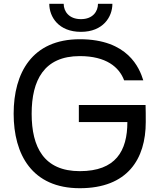

<svg xmlns="http://www.w3.org/2000/svg" viewBox="-20 -979 852 1013"><path d="M240 -959C240 -890 289 -811 407 -811C524 -811 573 -890 573 -959H497C497 -919 470 -878 407 -878C344 -878 316 -919 316 -959ZM401 14C653 14 749 -140 749 -335C749 -376 749 -394 748 -425H396V-335H652C652 -183 591 -76 401 -76C212 -76 147 -202 147 -379C147 -555 212 -683 401 -683C540 -683 609 -625 635 -555H736C716 -620 655 -772 401 -772C149 -772 52 -594 52 -379C52 -164 149 14 401 14Z"/></svg>

Font: Hibana SubMedium
Style: Regular
Weight: 500
Width: 6
Designer: pygmalion
Foundry: ybstudio
Version: Version 0.930;hotconv 1.0.109;makeotfexe 2.5.65596